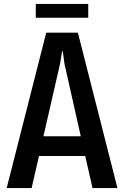

<svg xmlns="http://www.w3.org/2000/svg" viewBox="-20 -949 626 969"><path d="M410.2 -161.6H176.8L139.6 0H13.7L213.4 -784.2H373L572.8 0H446.8ZM387.7 -261.2 305.2 -627.9 296.9 -690.4H293.5L283.2 -627.9L199.2 -261.2ZM160.6 -929.2H425.3V-859.4H160.6Z"/></svg>

Font: Decalotype Medium
Style: Regular
Weight: 500
Designer: Alfredo Marco Pradil
Foundry: Alfredo Marco Pradil
Version: Version 1.0